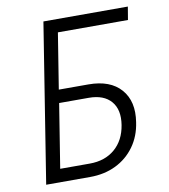

<svg xmlns="http://www.w3.org/2000/svg" viewBox="-82 -800 764 869"><g transform="rotate(-10 300.0 -365.0)"><path d="M60 0 176 -730H564L554 -670H232L191 -414H327Q427 -414 476 -358Q525 -302 510 -208Q501 -145 467 -98Q433 -51 380.5 -25.5Q328 0 262 0ZM135 -60H271Q341 -60 386.5 -99Q432 -138 443 -207Q454 -276 420.5 -315Q387 -354 318 -354H182Z"/></g></svg>

Font: NKDuy Mono ExtraLight
Style: Italic
Weight: 200
Italic angle: -9°
Monospace: yes
Designer: NKDuy
Foundry: NKDuy
Version: Version 2.251; ttfautohint (v1.8.4.7-5d5b)